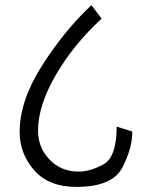

<svg xmlns="http://www.w3.org/2000/svg" viewBox="-20 -714 606 752"><path d="M129 -202Q129 -136 174 -89Q219 -42 288 -42Q334 -42 385.5 -70.5Q437 -99 437 -218L498 -199Q499 -136 460 -59Q421 18 279 18Q171 18 114 -47Q57 -112 57 -197Q57 -319 144 -456Q231 -593 338 -694L378 -641Q269 -541 199 -421Q129 -301 129 -202Z"/></svg>

Font: Palanquin Light
Style: Regular
Weight: 300
Designer: Pria Ravichandran
Version: Version 1.0.4